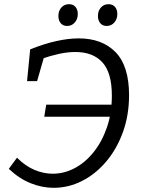

<svg xmlns="http://www.w3.org/2000/svg" viewBox="-20 -891 685 920"><path d="M22.2 -82 61.4 -135.2Q101.7 -95.2 145.3 -76.9Q189 -58.6 232.3 -58.6Q287.6 -58.6 338.4 -85.6Q389.2 -112.5 429.1 -162.7Q469.1 -212.8 492.6 -281.3Q516 -349.7 516 -432.7Q516 -542.2 470.9 -592Q425.8 -641.8 340.9 -641.8Q304 -641.8 263.2 -633Q222.4 -624.1 176.4 -608.2L192.1 -621.9L157.8 -502.3H109.6L124.6 -654.4Q190.9 -681.1 249.3 -694.1Q307.7 -707.1 357 -707.1Q469.4 -707.1 533.9 -640.9Q598.4 -574.7 598.4 -434.7Q598.4 -339.6 569.2 -258.6Q540.1 -177.6 489.4 -117.5Q438.7 -57.3 373.5 -24.1Q308.3 9 237 9Q182 9 127 -13Q71.9 -35 22.2 -82ZM192 -331.5 201.4 -389.4H519.1L509.7 -331.5ZM301.6 -766.6Q282.2 -766.6 271 -779.8Q259.8 -793 259.8 -814.4Q259.8 -839.2 274 -855Q288.2 -870.9 310.6 -870.9Q330 -870.9 341.4 -858.2Q352.7 -845.5 352.7 -823.8Q352.7 -799.4 338.2 -783Q323.7 -766.6 301.6 -766.6ZM491.1 -766.6Q471.7 -766.6 460.5 -779.8Q449.3 -793 449.3 -814.4Q449.3 -839.2 463.5 -855Q477.7 -870.9 500.1 -870.9Q519.5 -870.9 530.8 -858.2Q542.2 -845.5 542.2 -823.8Q542.2 -799.4 527.7 -783Q513.1 -766.6 491.1 -766.6Z"/></svg>

Font: Bitter Thin
Style: Italic
Weight: 100
Italic angle: -9°
Designer: Sol Matas, and Bitter project Authors
Foundry: Sol Matas
Version: Version 2.002